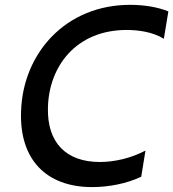

<svg xmlns="http://www.w3.org/2000/svg" viewBox="-20 -757 710 787"><path d="M358 9.9C425.1 9.9 500.7 -4.6 558.9 -32.7L576.3 -139.9C517.4 -108.7 449.9 -93 389.2 -93C251.8 -93 172.6 -171.5 176.5 -316.1C180.4 -486.5 293.3 -634.2 499.3 -634.2C546.9 -634.2 606.5 -626.1 651.6 -598L670.1 -710.2C627.5 -728 569.6 -737.2 513.5 -737.2C249.3 -737.2 74.2 -539.1 66.4 -301.8C58.6 -105.1 167.6 9.9 358 9.9Z"/></svg>

Font: TID UI Medium
Style: Italic
Weight: 500
Italic angle: -9.39999°
Designer: The TID Project Authors
Foundry: Bakken & Bæck
Version: Version 1.001;hotconv 1.0.109;makeotfexe 2.5.65596